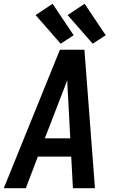

<svg xmlns="http://www.w3.org/2000/svg" viewBox="-30 -999 626 1019"><path d="M-10 0H107L171 -168H348L357 0H474L418 -735H288ZM208 -265 295 -490Q303 -511 311 -531.5Q319 -552 327 -573Q327 -552 328.5 -531.5Q330 -511 331 -490L343 -265ZM462 -767 531 -812 419 -979 329 -919ZM292 -767 361 -812 249 -979 159 -919Z"/></svg>

Font: Iosevka Sparkle SmBdObl
Style: Regular
Weight: 600
Italic angle: -9°
Designer: Belleve Invis
Foundry: Belleve Invis
Version: Version 4.5.0; ttfautohint (v1.8.3)